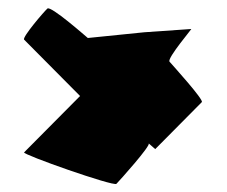

<svg xmlns="http://www.w3.org/2000/svg" viewBox="-20 -597 555 470"><path d="M39 -224C34 -219 258 -140 265 -147C272 -154 350 -241 344 -246L360 -232L474 -347C480 -352 402 -438 395 -446C388 -454 454 -531 448 -526L333 -518L195 -504C190 -508 104 -584 96 -576C88 -569 34 -506 39 -500L176 -362Z"/></svg>

Font: Ampere
Style: Regular
Weight: 400
Version: Version 1